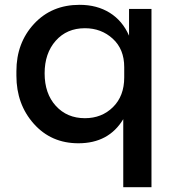

<svg xmlns="http://www.w3.org/2000/svg" viewBox="-20 -576 734 796"><path d="M491 -82Q431 18 305 18Q192 18 120 -63Q48 -144 48 -262V-281Q48 -398 121 -477Q194 -556 310 -556Q382 -556 435 -523Q488 -490 515 -428V-539H608V200H491ZM332 -86Q402 -86 448.5 -132Q495 -178 495 -255V-298Q495 -372 447.5 -415.5Q400 -459 332 -459Q257 -459 211 -407Q165 -355 165 -272Q165 -188 211.5 -137Q258 -86 332 -86Z"/></svg>

Font: Cazoo Sans Medium
Style: Regular
Weight: 500
Designer: Jonathan Barnbrook, Julián Moncada
Foundry: Barnbrook Fonts
Version: Version 2.000;Glyphs 3.3 (3337)